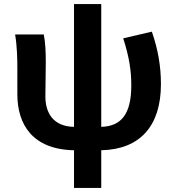

<svg xmlns="http://www.w3.org/2000/svg" viewBox="-20 -731 873 952"><path d="M347 201H482V14C674 10 778 -106 778 -314C778 -404 763 -487 733 -574L591 -541C621 -447 631 -380 631 -308C631 -162 579 -105 482 -102V-711H347V-102C243 -104 205 -172 205 -253C205 -293 207 -374 207 -423C207 -475 205 -521 197 -560H55C65 -499 66 -437 66 -393V-264C66 -114 141 10 347 14Z"/></svg>

Font: Noto Sans Mono CJK SC
Style: Bold
Weight: 700
Designer: Ryoko NISHIZUKA 西塚涼子 (kana, bopomofo & ideographs); Paul D. Hunt (Latin, Greek & Cyrillic); Sandoll Communications 산돌커뮤니
Foundry: Adobe
Version: Version 2.004;hotconv 1.0.118;makeotfexe 2.5.65603